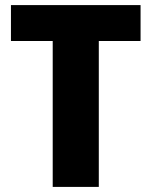

<svg xmlns="http://www.w3.org/2000/svg" viewBox="-20 -734 596 754"><path d="M368 0H187V-573H23V-714H532V-573H368Z"/></svg>

Font: Noto Sans Disp ExtBd
Style: Regular
Weight: 800
Designer: Monotype Design Team
Foundry: Monotype Imaging Inc.
Version: Version 2.000;GOOG;noto-source:20170915:90ef993387c0; ttfaut